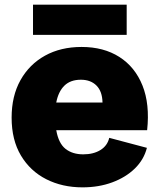

<svg xmlns="http://www.w3.org/2000/svg" viewBox="-20 -796 687 826"><path d="M335 10Q248 10 179 -25Q110 -60 70 -127Q30 -194 30 -290Q30 -383 68 -451Q106 -519 173.5 -556.5Q241 -594 331 -594Q426 -594 493.5 -551Q561 -508 593 -428Q625 -348 613 -236H222Q232 -179 262 -155.5Q292 -132 338 -132Q382 -132 412 -150.5Q442 -169 450 -203L612 -160Q599 -109 560 -71Q521 -33 463 -11.5Q405 10 335 10ZM328 -453Q283 -453 257 -427.5Q231 -402 222 -355H421Q420 -403 395 -428Q370 -453 328 -453ZM122 -646V-776H525V-646Z"/></svg>

Font: BDO Grotesk Black
Style: Regular
Weight: 900
Designer: Deni Anggara
Foundry: Lokal Container
Version: Version 2.000